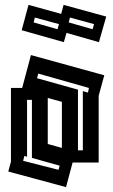

<svg xmlns="http://www.w3.org/2000/svg" viewBox="-20 -753 463 788"><path d="M14 -49 25 -90V-392H71L107 -527L408 -444L385 -360V-86H278L251 15ZM300 -136H320V-379L341 -373L345 -392L137 -451L132 -432L300 -385ZM176 -162 234 -146V-335L176 -351ZM111 -105V-343H91V-110L80 -113L75 -93L220 -56L225 -73ZM97 -733 231 -696 241 -733 416 -685 386 -580 253 -618 242 -580 69 -629ZM118 -661 216 -633 222 -654 123 -681ZM262 -661 360 -633 366 -654 267 -681Z"/></svg>

Font: Blaka Hollow
Style: Regular
Weight: 400
Designer: Mohamed Gaber
Foundry: Kief Type Foundry
Version: Version 1.003; ttfautohint (v1.8.4.7-5d5b)